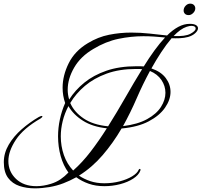

<svg xmlns="http://www.w3.org/2000/svg" viewBox="-20 -958 1108 1055"><path d="M172 77Q126 77 87 64Q48 51 24.5 19.5Q1 -12 1 -67Q1 -117 28 -163Q55 -209 99 -247.5Q143 -286 193 -315Q205 -321 209 -321Q213 -321 213 -318Q213 -314 203 -307Q109 -253 67.5 -190.5Q26 -128 26 -73Q26 -15 68 25Q110 65 180 65Q218 65 260 52Q289 43 312 27.5Q335 12 356 -10Q328 -48 313.5 -100Q299 -152 299 -209Q299 -255 309 -302Q319 -349 338 -392Q324 -432 324 -476Q324 -543 357.5 -610.5Q391 -678 463 -721Q519 -755 579.5 -767Q640 -779 701 -779Q752 -779 802 -773.5Q852 -768 898 -763Q929 -794 960 -810.5Q991 -827 1023 -827Q1046 -827 1057 -820Q1068 -813 1068 -803Q1068 -790 1053 -776Q1038 -762 1014 -755Q992 -749 967.5 -748Q943 -747 923 -748Q894 -714 865.5 -670.5Q837 -627 812 -582Q865 -564 891 -529Q917 -494 917 -453Q917 -410 887 -366.5Q857 -323 797.5 -291.5Q738 -260 648 -252Q602 -173 544 -105.5Q486 -38 414 7Q442 26 476.5 37.5Q511 49 553 49Q598 49 638 38.5Q678 28 706 11Q734 -6 742 -25Q745 -30 748 -30Q754 -30 751 -20Q742 4 712 23.5Q682 43 640 54Q598 65 553 65Q506 65 467.5 51.5Q429 38 399 16Q365 35 328.5 49Q292 63 251 70Q232 73 212 75Q192 77 172 77ZM934 -760Q998 -757 1026.5 -772.5Q1055 -788 1055 -801Q1055 -816 1031 -816Q1023 -816 1006 -811Q988 -805 970 -792Q952 -779 934 -760ZM360 -411Q393 -463 443.5 -504Q494 -545 565 -569.5Q636 -594 730 -594Q740 -594 750 -594Q760 -594 770 -593Q799 -640 828.5 -680.5Q858 -721 887 -752Q858 -755 828 -757Q798 -759 768 -759Q700 -759 630.5 -744.5Q561 -730 493 -689Q423 -648 387.5 -586.5Q352 -525 352 -465Q352 -438 360 -411ZM574 -264Q623 -342 669.5 -423.5Q716 -505 761 -578Q752 -579 743.5 -579Q735 -579 727 -579Q636 -579 566 -553.5Q496 -528 446.5 -486Q397 -444 366 -392Q387 -343 439 -307.5Q491 -272 574 -264ZM656 -265Q737 -275 788.5 -303.5Q840 -332 864.5 -370.5Q889 -409 889 -448Q889 -486 867 -518.5Q845 -551 804 -568Q764 -494 730.5 -416.5Q697 -339 656 -265ZM382 -21Q432 -65 478 -125Q524 -185 567 -253Q489 -261 436 -294.5Q383 -328 356 -375Q335 -335 324.5 -292.5Q314 -250 314 -209Q314 -155 331 -106Q348 -57 382 -21ZM1017 -875Q1003 -875 996 -882.5Q989 -890 989 -900Q989 -915 1000 -926.5Q1011 -938 1025 -938Q1038 -938 1045.5 -930.5Q1053 -923 1053 -912Q1053 -898 1041.5 -886.5Q1030 -875 1017 -875Z"/></svg>

Font: Mea Culpa
Style: Regular
Weight: 400
Designer: Robert E. Leuschke
Foundry: Robert E. Leuschke
Version: Version 1.010; ttfautohint (v1.8.3)